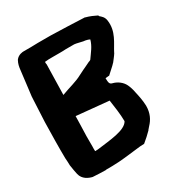

<svg xmlns="http://www.w3.org/2000/svg" viewBox="-170 -829 900 959"><g transform="rotate(-30 280.5 -350.0)"><path d="M17 -142C18 -129 19 -116 19 -103V-101C22 -80 26 -58 29 -45C37 -11 68 2 89 7H90L128 9L162 10L166 9C187 9 213 9 241 7C286 4 329 -3 371 -7L394 -8C413 -23 431 -40 447 -56V-57C452 -62 455 -67 460 -72C482 -95 498 -125 498 -168C497 -199 491 -227 485 -253C482 -270 477 -286 470 -301C458 -326 433 -343 409 -349C392 -353 392 -363 391 -388C395 -389 402 -389 408 -390H413C428 -405 449 -421 463 -437H464V-438C472 -449 482 -460 492 -476V-477C513 -519 554 -565 544 -633C541 -655 527 -665 519 -672C519 -672 518 -673 518 -674L516 -678C498 -687 478 -696 455 -702L454 -703H452C388 -706 330 -708 259 -710H186L145 -709H104C98 -709 73 -708 58 -687L57 -686V-685C49 -671 45 -654 43 -632C40 -607 37 -584 34 -558L26 -493C24 -445 21 -398 19 -350L17 -243C16 -207 17 -175 17 -143ZM164 -99C163 -109 164 -117 164 -128C163 -163 164 -201 166 -254L167 -299L353 -281C358 -247 366 -194 366 -155C345 -114 251 -109 187 -100C183 -100 177 -99 177 -99H173C168 -98 166 -98 164 -99ZM167 -421 171 -593V-595C170 -601 169 -605 170 -610C183 -612 199 -612 216 -612H255C266 -612 277 -612 292 -613H340C353 -612 372 -606 388 -603H389C401 -602 415 -598 422 -594C413 -560 391 -535 371 -506C370 -505 367 -503 361 -501H360C351 -497 337 -490 329 -486L318 -481L288 -466C254 -447 211 -438 167 -421Z"/></g></svg>

Font: Vapor
Style: ExBd
Weight: 800
Foundry: Cannot Into Space Fonts
Version: Version 0.179